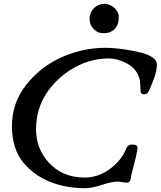

<svg xmlns="http://www.w3.org/2000/svg" viewBox="-20 -963 847 1012"><path d="M672 -40C681 -77 697 -132 703 -169L705 -181V-183C705 -195 696 -201 679 -201C658 -201 650 -193 642 -173C627 -136 600 -103 559 -72C518 -42 473 -27 424 -27C348 -28 287 -53 240 -103C193 -153 170 -213 170 -282C170 -351 188 -414 224 -470C286 -565 407 -655 553 -655C584 -655 617 -646 650 -628C683 -610 705 -584 715 -549C718 -540 720 -518 721 -483V-482C722 -471 728 -466 739 -466C750 -465 758 -471 764 -482C773 -501 780 -519 788 -540C801 -571 807 -599 807 -625C806 -648 784 -666 740 -681C694 -695 603 -711 536 -711C495 -711 455 -707 416 -698C289 -669 189 -607 116 -513C67 -450 43 -379 43 -299C43 -219 63 -154 104 -105C171 -23 285 29 428 29C452 29 481 23 516 12C551 0 580 -6 603 -6L645 0C671 0 668 -19 672 -40ZM529 -943C487 -942 452 -908 452 -864C452 -837 464 -816 487 -799C500 -790 509 -788 532 -788C541 -788 551 -790 560 -794C591 -807 606 -833 606 -872C606 -915 564 -943 529 -943Z"/></svg>

Font: fbb
Style: Bold Italic
Weight: 700
Italic angle: -12°
Designer: David J. Perry, Michael Sharpe
Version: Version 0.991